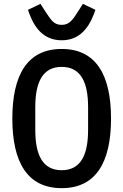

<svg xmlns="http://www.w3.org/2000/svg" viewBox="-20 -964 640 996"><path d="M300 12C477 12 556 -121 556 -349C556 -577 477 -710 300 -710C123 -710 44 -577 44 -349C44 -121 123 12 300 12ZM300 -81C200 -81 163 -162 163 -290V-408C163 -536 200 -617 300 -617C400 -617 437 -536 437 -408V-291C437 -162 400 -81 300 -81ZM300 -755C411 -755 453 -848 475 -913L410 -944L389 -911C358 -862 341 -835 300 -835C257 -835 244 -862 211 -911L190 -944L125 -913C147 -848 188 -755 300 -755Z"/></svg>

Font: IBM Mono Medium
Style: Regular
Weight: 500
Monospace: yes
Designer: Mike Abbink, Paul van der Laan, Pieter van Rosmalen
Foundry: Bold Monday
Version: Version 2.3